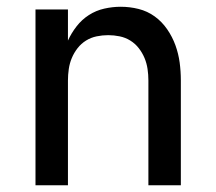

<svg xmlns="http://www.w3.org/2000/svg" viewBox="-20 -548 640 568"><path d="M85 0V-520H181V-428Q191 -450 206.5 -470Q222 -490 243 -503.5Q264 -517 288.5 -522.5Q313 -528 337 -528Q364 -528 390 -521.5Q416 -515 437.5 -499.5Q459 -484 474.5 -461.5Q490 -439 499 -414Q508 -389 511.5 -363Q515 -337 515 -310V0H419V-310Q419 -327 416.5 -344Q414 -361 407.5 -376.5Q401 -392 390.5 -405.5Q380 -419 365.5 -428Q351 -437 334 -440.5Q317 -444 300 -444Q283 -444 266 -440.5Q249 -437 234.5 -428Q220 -419 209.5 -405.5Q199 -392 192.5 -376.5Q186 -361 183.5 -344Q181 -327 181 -310V0Z"/></svg>

Font: Iosevka Fixed Medium Extended
Style: Regular
Weight: 500
Width: 7
Monospace: yes
Designer: Belleve Invis
Foundry: Belleve Invis
Version: Version 24.1.1; ttfautohint (v1.8.4)